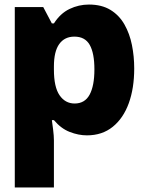

<svg xmlns="http://www.w3.org/2000/svg" viewBox="-20 -584 640 844"><path d="M45 240V-553H170L208 -481H217Q245 -525 285.5 -544.5Q326 -564 371 -564Q427 -564 465.5 -540.5Q504 -517 527 -476.5Q550 -436 560 -386Q570 -336 570 -283Q570 -196 546 -130Q522 -64 475.5 -26.5Q429 11 362 11Q325 11 286.5 -4Q248 -19 217 -56H208Q210 -43 213.5 -14.5Q217 14 217 33V240ZM308 -129Q353 -129 374 -168Q395 -207 395 -279Q395 -350 374.5 -386.5Q354 -423 307 -423Q264 -423 240.5 -390.5Q217 -358 217 -292V-278Q217 -201 242 -165Q267 -129 308 -129Z"/></svg>

Font: Noto Sans Mono Black
Style: Regular
Weight: 900
Designer: Monotype Design Team
Foundry: Monotype Imaging Inc.
Version: Version 2.014